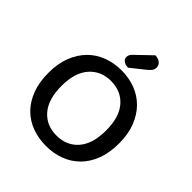

<svg xmlns="http://www.w3.org/2000/svg" viewBox="-224 -977 1141 1141"><g transform="rotate(45 346.5 -406.5)"><path d="M643 -304Q643 -226 620.5 -166.5Q598 -107 558 -67Q518 -27 464 -6.5Q410 14 346 14Q282 14 227.5 -6.5Q173 -27 133.5 -67Q94 -107 71.5 -166.5Q49 -226 49 -304Q49 -382 72 -441Q95 -500 135 -540.5Q175 -581 229.5 -601.5Q284 -622 346 -622Q409 -622 463 -601.5Q517 -581 557 -540.5Q597 -500 620 -441Q643 -382 643 -304ZM534 -304Q534 -416 483 -474.5Q432 -533 346 -533Q262 -533 210.5 -474Q159 -415 159 -304Q159 -192 210 -133Q261 -74 346 -74Q432 -74 483 -133Q534 -192 534 -304ZM425 -827Q452 -826 467 -813Q482 -800 482 -782Q482 -766 475 -755.5Q468 -745 451 -731L362 -660Q337 -661 323.5 -671.5Q310 -682 310 -698Q310 -717 327 -733Z"/></g></svg>

Font: Baloo Da 2 Medium
Style: Regular
Weight: 500
Designer: Noopur Datye, Sulekha Rajkumar and Ek Type
Foundry: Ek Type
Version: Version 1.640;hotconv 1.0.111;makeotfexe 2.5.65597; ttfautoh